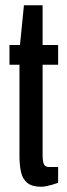

<svg xmlns="http://www.w3.org/2000/svg" viewBox="-20 -698 256 730"><path d="M136 12Q102 12 84 -2.5Q66 -17 60 -43.5Q54 -70 54 -104V-452H16V-527H56L71 -678H142V-527H201V-452H142V-107Q142 -84 147 -73.5Q152 -63 167 -63H201V-3Q190 1 178 4.5Q166 8 155.5 10Q145 12 136 12Z"/></svg>

Font: Archivo ExtraCondensed Medium
Style: Regular
Weight: 500
Width: 2
Designer: Hector Gatti
Foundry: Omnibus-Type
Version: Version 2.001